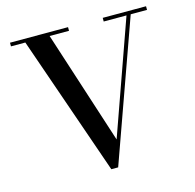

<svg xmlns="http://www.w3.org/2000/svg" viewBox="-110 -863 1002 989"><g transform="rotate(-15 391.0 -368.0)"><path d="M753.5 -750V-730.5H666.5L400 14.5H363.5L104.5 -730.5H28V-750H337.5V-730.5H234L429.5 -126.5L644 -730.5H522.5V-750Z"/></g></svg>

Font: Bodoni Moda 11pt Medium
Style: Regular
Weight: 500
Designer: Owen Earl
Foundry: indestructible type
Version: Version 2.004